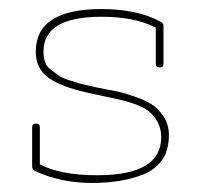

<svg xmlns="http://www.w3.org/2000/svg" viewBox="-20 -399 442 424"><path d="M58 -21Q51 -24 51 -31V-118Q51 -126 59.5 -126Q68 -126 68 -118V-36Q114 -12 195 -12Q336 -12 336 -96Q336 -129 310 -152Q292 -168 240 -180Q229 -182 172.5 -194.5Q116 -207 87.5 -227Q59 -247 59 -285Q59 -379 204 -379Q282 -379 333 -352Q341 -348 341 -343V-258Q341 -250 332.5 -250Q324 -250 324 -258V-338Q278 -362 204 -362Q76 -362 76 -285Q76 -258 90 -247Q104 -236 111.5 -231Q119 -226 135.5 -221Q152 -216 158 -214Q196 -205 213 -202Q230 -199 243.5 -196Q257 -193 282 -184Q307 -175 320 -165Q353 -138 353 -102Q353 -66 337.5 -45Q322 -24 297 -14Q250 5 182.5 5Q115 5 58 -21Z"/></svg>

Font: Flamenco Light
Style: Regular
Weight: 300
Designer: Luciano Vergara
Foundry: Luciano Vergara
Version: Version 1.003